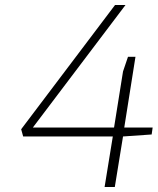

<svg xmlns="http://www.w3.org/2000/svg" viewBox="-20 -753 633 771"><path d="M400 -2 433 -205H73L65 -234L442 -733H484L112 -241H438L474 -466L494 -525H524L479 -241H593L589 -213L474 -205L441 -2Z"/></svg>

Font: Exo Thin ExtraLight
Style: Italic
Weight: 250
Italic angle: -9°
Version: Version 2.000